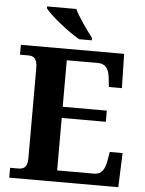

<svg xmlns="http://www.w3.org/2000/svg" viewBox="-61 -979 775 1028"><g transform="rotate(5 326.5 -465.5)"><path d="M336 -771H404V-784C375 -822 328 -886 307 -931H150V-921C175 -886 273 -807 336 -771ZM28 0H614L621 -184H552L544 -137C537 -93 520 -61 480 -61H280V-343H517V-403H280V-653H448C489 -653 507 -626 512 -577L517 -530H587L583 -714H28V-661H70C99 -661 121 -653 121 -596V-113C121 -60 98 -53 70 -53H28Z"/></g></svg>

Font: Noto Nastaliq Urdu
Style: Bold
Weight: 700
Designer: Monotype Design Team (Patrick Giasson: type design, Kamal Mansour: OpenType code, Glenda Bellarosa). Updated by Simon Co
Foundry: Monotype Imaging Inc., Simon Cozens
Version: Version 3.009